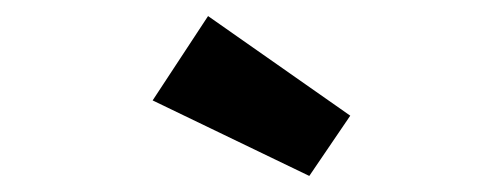

<svg xmlns="http://www.w3.org/2000/svg" viewBox="-20 -794 600 239"><path d="M365 -575 170 -669 239 -774 416 -650Z"/></svg>

Font: Ubuntu Sans Mono
Style: Regular
Weight: 400
Monospace: yes
Designer: Dalton Maag Ltd
Foundry: Dalton Maag Ltd
Version: Version 1.006